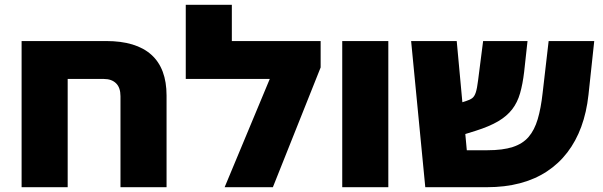

<svg xmlns="http://www.w3.org/2000/svg" viewBox="-20 -780 2511 800"><path d="M422 -609Q547 -609 610.5 -552Q674 -495 674 -382V0H482V-379Q482 -415 463.5 -433Q445 -451 413 -451H262V0H70V-609Z M946 -609H1316V-499L1117 0H916L1104 -451H754V-760H946Z M1406 0V-609H1598V0Z M1752 0 1693 -609H1883L1925 -154H2011Q2075 -154 2116.5 -167.5Q2158 -181 2182.5 -209.5Q2207 -238 2220.5 -283.5Q2234 -329 2241 -393L2266 -609H2456L2432 -385Q2424 -312 2402 -252Q2380 -192 2344 -145Q2308 -98 2258.5 -65.5Q2209 -33 2146.5 -16.5Q2084 0 2009 0ZM1814 -189V-324L1922 -359Q1938 -364 1947.5 -371Q1957 -378 1962.5 -395Q1968 -412 1972 -445L1993 -609H2178L2164 -481Q2158 -430 2147 -391.5Q2136 -353 2114 -324.5Q2092 -296 2055.5 -274.5Q2019 -253 1962 -235Z"/></svg>

Font: Noto Sans Hebrew Black
Style: Regular
Weight: 900
Designer: Monotype Design Team
Foundry: Monotype Imaging Inc.
Version: Version 2.003